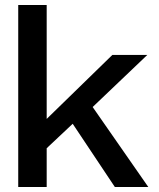

<svg xmlns="http://www.w3.org/2000/svg" viewBox="-20 -749 635 769"><path d="M53 0V-729H167V0ZM440 0 256 -276 343 -332 574 0ZM155 -144 156 -262 430 -529H570L313 -284L306 -286Z"/></svg>

Font: Hubot Sans Condensed ExtraLight Medium
Style: Regular
Weight: 500
Version: Version 2.000